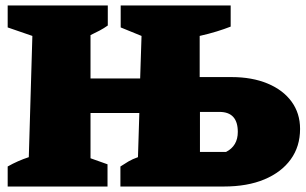

<svg xmlns="http://www.w3.org/2000/svg" viewBox="-20 -680 1114 700"><path d="M8 0V-73Q45 -94 85 -107L98 -549L8 -580V-660H373V-587Q359 -577 343 -568.5Q327 -560 310 -552V-394H491L496 -549L420 -580V-660H821V-583Q798 -574 770.5 -565.5Q743 -557 708 -549V-399H824Q899 -399 955.5 -375.5Q1012 -352 1043 -309.5Q1074 -267 1074 -210Q1074 -146 1040 -99Q1006 -52 944 -26Q882 0 796 0H419V-73Q434 -83 448.5 -91.5Q463 -100 483 -107L488 -268H310V-103L372 -81V0ZM709 -126H804Q847 -148 847 -199Q847 -272 780 -272H709Z"/></svg>

Font: Piazzolla Black
Style: Regular
Weight: 900
Designer: Juan Pablo del Peral
Foundry: Huerta Tipografica
Version: Version 1.330